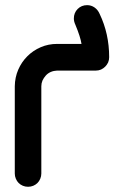

<svg xmlns="http://www.w3.org/2000/svg" viewBox="-20 -715 470 735"><path d="M198.7 -444.8Q185.5 -444.3 174.3 -439.5Q163.1 -434.6 155.3 -425.8Q147.5 -417 142.6 -406.7Q138.2 -396 138.2 -384.8V-50.8Q138.2 -40.5 134.3 -31.2Q130.4 -21.5 123.5 -14.6Q116.7 -7.8 107.4 -3.9Q98.1 0 87.4 0Q76.7 0 67.4 -3.9Q58.1 -7.8 51.3 -14.6Q44.4 -21.5 40.5 -31.2Q36.6 -40.5 36.6 -50.8V-384.8Q37.1 -418.9 49.8 -448.2Q62.5 -477.5 84.5 -499.5Q106.4 -521.5 135.7 -534.2Q165 -546.9 198.7 -546.9H292Q288.1 -573.2 268.6 -620.1Q262.7 -632.8 262.7 -644Q262.7 -666 277.3 -680.7Q292 -695.3 313.5 -695.3Q329.1 -695.3 341.8 -686.5Q354.5 -677.7 361.3 -662.1Q397.9 -585.9 397.9 -496.1Q397.9 -485.4 394 -476.1Q389.6 -466.8 382.8 -460Q376 -453.1 366.7 -448.7Q357.4 -444.8 347.2 -444.8Z"/></svg>

Font: Comfortaa
Style: Bold
Weight: 700
Designer: Johan Aakerlund
Foundry: Johan Aakerlund
Version: Version 2.001; ttfautohint (v1.4.1)